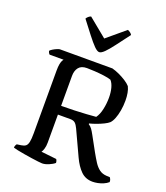

<svg xmlns="http://www.w3.org/2000/svg" viewBox="-169 -1077 1032 1193"><g transform="rotate(20 347.0 -481.0)"><path d="M250.9 0Q244.1 0 224.4 -2.3Q204.7 -4.5 179.5 -8.3Q154.3 -12.1 128.4 -16.4Q102.6 -20.6 82.5 -24.9Q62.3 -29.2 53.3 -32.2Q53.3 -40 56.3 -46.9Q59.3 -53.8 62.9 -57.6L90.5 -61.4Q109.6 -64.1 119.7 -72.1Q129.9 -80.1 134.2 -100.2Q138.5 -120.3 138.5 -157.8V-572.3Q138.5 -599 141.7 -615.5Q145 -632 149.7 -640.8Q154.3 -649.5 156.3 -651H63.9Q60.1 -654.5 56.8 -660.7Q53.5 -667 52.8 -672.6Q58.3 -679.1 70.4 -686.3Q82.4 -693.5 95 -698.7Q107.5 -704 113.3 -704H460.2Q483.6 -697.7 507.3 -686.8Q531.1 -675.8 552.7 -662.1Q574.3 -648.4 587.6 -633.5Q596.3 -616.4 600.5 -593.2Q604.7 -569.9 604.7 -543.9Q604.7 -509.1 599.2 -477.7Q593.7 -446.2 584.3 -422.4Q575 -398.6 562.7 -386.2Q551.7 -376.4 531.2 -366.3Q510.7 -356.2 486.7 -347.3Q462.6 -338.4 440.5 -332.9V-328.3Q454.7 -319 463.6 -306.5Q472.5 -294.1 483.8 -273.2L537.1 -176Q554.5 -144.9 570.2 -120.3Q585.9 -95.7 605.8 -80.7Q625.7 -65.8 654.7 -64.3L676 -63.5Q678.8 -60.3 682.2 -53Q685.6 -45.6 685.6 -34.3Q671.7 -22.2 653.7 -14.7Q635.8 -7.2 617.7 -3.6Q599.6 0 584.3 0Q537 0 506.4 -30.5Q475.7 -60.9 452.4 -111.1L375.5 -276.6Q365.5 -298.1 354.5 -308.3Q343.5 -318.4 322.5 -318.6H240V-133.1Q240 -108.8 234.3 -91.2Q228.7 -73.7 222.9 -66.9L323.9 -55.8Q326.7 -53 329.1 -46.4Q331.5 -39.7 331.5 -32.2Q318.2 -20.4 294.1 -10.2Q270 0 250.9 0ZM240 -376.5Q284.9 -376.7 327.1 -378.1Q369.2 -379.5 405.6 -381.9Q442 -384.3 468.4 -386.7Q485.8 -410.4 494 -448.5Q502.3 -486.6 502.3 -525.3Q502.3 -560.3 494.8 -588.7Q487.3 -617.1 472.3 -633.8Q453.9 -640.3 424 -644.2Q394 -648.1 363.2 -650Q332.3 -651.9 311 -651.9Q274 -651.9 257 -630.4Q240 -609 240 -574.2ZM347.7 -770.8Q334.2 -770.8 313.3 -792Q292.5 -813.2 263.5 -850.6Q234.6 -888 196.7 -937.5Q200.2 -944.5 208.4 -952Q216.6 -959.4 225.6 -961.9L348.5 -861.2L468.8 -961.9Q478 -958.6 486.2 -952.1Q494.5 -945.5 497.8 -938.5Q458.9 -887 430.3 -849.1Q401.8 -811.2 381.5 -791Q361.3 -770.8 347.7 -770.8Z"/></g></svg>

Font: Texturina Medium
Style: Regular
Weight: 500
Designer: Guillermo Torres Carreño
Foundry: Omnibus-Type
Version: Version 1.003